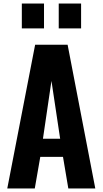

<svg xmlns="http://www.w3.org/2000/svg" viewBox="-20 -1062 578 1082"><path d="M178 -810H361L517 0H365L335 -178H207L176 0H21ZM319 -280 270 -606 222 -280ZM103 -1042H228V-902H103ZM311 -1042H437V-902H311Z"/></svg>

Font: Oswald SemiBold
Style: Regular
Weight: 400
Version: Version